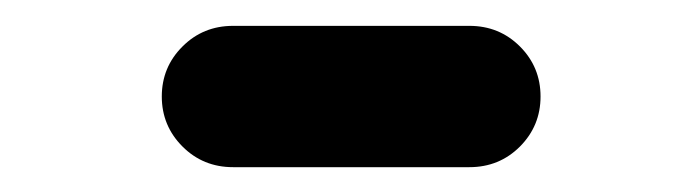

<svg xmlns="http://www.w3.org/2000/svg" viewBox="-20 -571 540 150"><path d="M162.1 -440.4Q138.7 -440.4 122.6 -456.5Q106.4 -472.7 106.4 -495.6Q106.4 -518.6 122.6 -534.7Q138.7 -550.8 162.1 -550.8H346.7Q370.1 -550.8 386.2 -534.7Q402.3 -518.6 402.3 -495.6Q402.3 -472.7 386.2 -456.5Q370.1 -440.4 346.7 -440.4Z"/></svg>

Font: Rounded Mgen+ 1mn bold
Style: Bold
Weight: 700
Designer: [Source Han Sans]
Ryoko NISHIZUKA  (kana & ideographs); Paul D. Hunt (Latin, Greek & Cyrillic); Wenlong ZHANG  (bopomofo
Version: Version 1.059.20150602